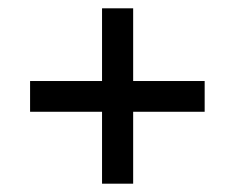

<svg xmlns="http://www.w3.org/2000/svg" viewBox="-20 -481 567 464"><path d="M474.6 -285.2V-210.9H52.7V-285.2ZM226.6 -460.9H301.8V-37.1H226.6Z"/></svg>

Font: Crimson Pro SemiBold
Style: Regular
Weight: 600
Designer: Jacques Le Bailly
Foundry: Baron von Fonthausen
Version: Version 1.003